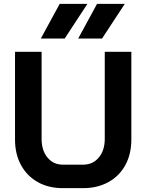

<svg xmlns="http://www.w3.org/2000/svg" viewBox="-20 -969 760 997"><path d="M58 -244V-700H196V-248Q196 -188 226.5 -151Q257 -114 306 -114H412Q462 -114 493 -151Q524 -188 524 -248V-700H662V-244Q662 -169 631 -112Q600 -55 543 -23.5Q486 8 412 8H306Q232 8 176 -23.5Q120 -55 89 -112Q58 -169 58 -244ZM290 -949H434L316 -769H192ZM484 -949H628L510 -769H386Z"/></svg>

Font: Bai Jamjuree
Style: Bold
Weight: 700
Designer: Katatrad Aksorn Co.,Ltd.
Foundry: Cadson Demak Co.,Ltd.
Version: Version 1.000; ttfautohint (v1.6)